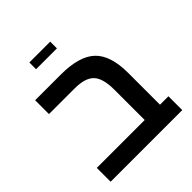

<svg xmlns="http://www.w3.org/2000/svg" viewBox="-209 -908 1044 1044"><g transform="rotate(-45 313.0 -385.5)"><path d="M590.8 -106.4V0H40V-106.4H408.2V-339.8Q408.2 -426.8 374.8 -461.9Q341.3 -497.1 260.3 -497.1H63V-603.5H261.7Q401.9 -603.5 463.9 -544.7Q525.9 -485.8 525.9 -351.1V-106.4ZM346.2 -771V-719.2H186V-771Z"/></g></svg>

Font: Arimo SemiBold
Style: Regular
Weight: 600
Designer: Steve Matteson
Foundry: Monotype Imaging Inc.
Version: Version 1.33